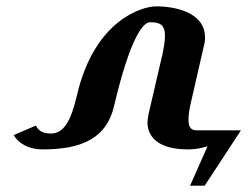

<svg xmlns="http://www.w3.org/2000/svg" viewBox="-20 -460 793 604"><path d="M571 10C606 10 633 0 633 0L578 124H624L738 -50H599C581 -50 573 -60 573 -82C573 -98 575 -113 580 -135L621 -314C624 -324 625 -333 625 -342C625 -421 532 -440 471 -440C427 -440 277 -397 222 -160C203 -78 180 -40 140 -40C121 -40 102 -45 93 -65L23 -35C42 -4 76 10 114 10C242 10 316 -28 339 -127C383 -315 424 -390 452 -390C481 -390 499 -384 499 -347C499 -333 496 -314 491 -289L448 -104C446 -93 444 -84 444 -74C444 -40 466 10 571 10Z"/></svg>

Font: Pfennig
Style: BoldItalic
Weight: 700
Italic angle: -13°
Version: Version 20100423